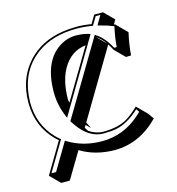

<svg xmlns="http://www.w3.org/2000/svg" viewBox="-124 -804 994 1078"><g transform="rotate(-15 373.5 -265.5)"><path d="M147.9 -68.4Q137.7 -77.1 128.9 -85.9Q40 -174.8 37.1 -307.6Q37.1 -312 37.1 -314.9Q37.1 -463.4 133.3 -559.6Q147 -572.8 161.1 -584Q252 -654.8 396 -657.7Q401.4 -657.7 405.8 -658.2Q448.7 -658.2 493.7 -650.4L522 -698.2H573.2L629.4 -641.6L614.7 -616.7Q614.7 -616.7 624 -612.8L626 -609.9L682.6 -553.2Q667.5 -488.3 662.6 -423.3L632.8 -422.4L576.2 -479Q565.4 -499.5 554.7 -516.1L321.8 -124.5Q335 -99.6 339.8 -87.9L314.9 -112.8L306.2 -98.1Q313 -86.9 320.3 -76.7Q359.9 -50.3 400.9 -49.8Q490.2 -49.8 544.4 -83Q575.7 -102.5 613.8 -139.2L670.4 -82.5L694.3 -48.3Q582 65.9 438.5 66.4Q325.2 65.9 239.7 13.7L148.4 166.5H98.6L42 109.9ZM551.3 -521.5Q539.1 -538.6 526.4 -551.3Q512.7 -564.5 499 -573.7ZM430.7 -544.4Q344.2 -534.7 296.4 -452.6Q256.8 -383.3 256.3 -277.3Q256.8 -268.1 259.8 -256.8ZM225.1 -178.2 217.3 -196.8Q189.9 -264.2 189.9 -334Q189.9 -513.2 294.4 -582Q340.3 -611.8 392.1 -611.8Q431.6 -611.3 462.4 -602.1L474.1 -598.1ZM154.3 -76.2 161.1 -70.8 59.6 100.1H86.4L179.7 -57.1L188.5 -51.8Q272.5 -0.5 381.8 0Q508.8 0 606.9 -88.9Q616.7 -97.7 625 -106L612.3 -124Q542.5 -59.1 475.1 -45.9Q443.8 -40 400.9 -40Q315.9 -40 252.4 -132.3Q246.1 -141.1 241.2 -149.4L237.8 -154.8L495.6 -587.9L504.4 -582Q549.3 -551.8 582 -489.3L596.7 -489.7Q601.6 -548.8 614.7 -606Q579.6 -620.6 536.6 -631.3L523.9 -634.8L555.2 -688H527.8L499 -639.6L492.2 -640.6Q447.3 -647.9 405.8 -647.9Q266.1 -647.9 174.8 -582Q170.4 -578.6 167 -576.2Q63.5 -495.6 49.3 -355Q47.4 -335 46.9 -314.9Q46.9 -186 131.3 -97.7Q142.6 -85.9 154.3 -76.2Z"/></g></svg>

Font: Linux Biolinum Shadow O
Style: Bold
Weight: 700
Designer: Philipp H. Poll
Foundry: Philipp H. Poll
Version: Version 0.9.2